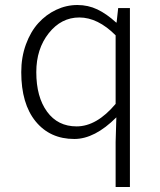

<svg xmlns="http://www.w3.org/2000/svg" viewBox="-20 -542 640 767"><path d="M441.9 205.1V24.9L444.8 -73.2Q358.4 13.2 276.9 13.2Q179.7 13.2 122.3 -57.1Q64.9 -127.4 64.9 -253.9Q64.9 -313.5 83.5 -364.5Q102.1 -415.5 133.1 -449.7Q164.1 -483.9 204.6 -502.9Q245.1 -522 289.1 -522Q332 -522 368.9 -504.4Q405.8 -486.8 443.8 -452.1H445.8L452.1 -509.8H499V205.1ZM286.1 -37.1Q366.2 -37.1 441.9 -127V-400.9Q370.6 -472.2 296.9 -472.2Q224.6 -472.2 174.8 -409.4Q125 -346.7 125 -253.9Q125 -154.8 168 -95.9Q210.9 -37.1 286.1 -37.1Z"/></svg>

Font: Office Code Pro D Light
Style: Regular
Weight: 300
Designer: Nathan Rutzky & Paul D. Hunt
Foundry: Adobe Systems Incorporated
Version: Version 1.004;PS 001.004;hotconv 1.0.70;makeotf.lib2.5.58329